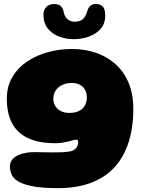

<svg xmlns="http://www.w3.org/2000/svg" viewBox="-20 -720 744 970"><path d="M272.5 230.5Q192.5 230.5 144.2 221Q96 211.5 71.2 196Q46.5 180.5 38.2 160.8Q30 141 30 121Q30 97 46.5 81Q63 65 91.2 56.8Q119.5 48.5 154 48.5Q175 48.5 198.8 49.2Q222.5 50 246 50Q269.5 50 291.2 49.2Q313 48.5 330 45.5Q342 44 350.5 39.2Q359 34.5 364.5 27.8Q370 21 372.5 13.2Q375 5.5 375 -2.5Q375 -5.5 374 -8.2Q373 -11 371.2 -12.8Q369.5 -14.5 366 -14.5Q360 -14.5 350.2 -11.8Q340.5 -9 327 -5.5Q313.5 -2 296.2 0.8Q279 3.5 258 3.5Q178.5 3.5 124.2 -21Q70 -45.5 42.2 -95.2Q14.5 -145 14.5 -221Q14.5 -284 42.5 -331Q70.5 -378 117.5 -409.5Q164.5 -441 223 -456.8Q281.5 -472.5 343 -472.5Q409.5 -472.5 466 -452.8Q522.5 -433 564.8 -394.8Q607 -356.5 630.2 -300.2Q653.5 -244 653.5 -170.5Q653.5 -76 629.8 -1.5Q606 73 558.8 124.8Q511.5 176.5 439.8 203.5Q368 230.5 272.5 230.5ZM331 -149.5Q352 -149.5 368.2 -155Q384.5 -160.5 395.5 -170.5Q406.5 -180.5 412.5 -194.8Q418.5 -209 418.5 -227Q418.5 -250.5 409.2 -267Q400 -283.5 382.5 -292.2Q365 -301 340 -301Q323 -301 306.8 -295.8Q290.5 -290.5 277.5 -280.5Q264.5 -270.5 257 -255.2Q249.5 -240 249.5 -220Q249.5 -201 259 -184.8Q268.5 -168.5 286.8 -159Q305 -149.5 331 -149.5ZM353 -522Q313.5 -522 278.2 -535.5Q243 -549 221.2 -576.5Q199.5 -604 199.5 -646.5Q199.5 -670 214 -684.8Q228.5 -699.5 252 -699.5Q278.5 -699.5 288.2 -688.2Q298 -677 301.5 -661Q306 -636 320.8 -623.2Q335.5 -610.5 357 -610.5Q375.5 -610.5 387.8 -616.2Q400 -622 408.2 -634.5Q416.5 -647 422 -666.5Q427 -684 438 -692Q449 -700 465 -700Q484.5 -700 498 -688Q511.5 -676 511.5 -641Q511.5 -599.5 487.5 -573.2Q463.5 -547 427.2 -534.5Q391 -522 353 -522Z"/></svg>

Font: Gluten ExtraBold
Style: Regular
Weight: 800
Designer: Tyler Finck
Foundry: Etcetera Type Company
Version: Version 1.300